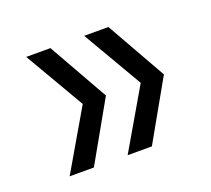

<svg xmlns="http://www.w3.org/2000/svg" viewBox="-72 -559 580 529"><g transform="rotate(-20 217.5 -295.0)"><path d="M152 -295 50 -470H121L220 -295L121 -120H50ZM322 -295 220 -470H291L390 -295L291 -120H220Z"/></g></svg>

Font: Poppins-tnum Light
Style: Regular
Weight: 300
Designer: Ninad Kale (Devanagari), Jonny Pinhorn (Latin)
Foundry: Indian Type Foundry
Version: Version 4.004